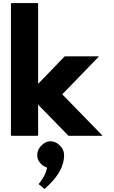

<svg xmlns="http://www.w3.org/2000/svg" viewBox="-20 -887 748 1264"><path d="M256 68 249 75C234 90 225 111 225 135C225 156 233 174 246 187L252 194C261 203 273 210 286 215L290 217L289 221C278 273 245 312 234 325L238 328L273 357C284 347 297 336 308 324L315 317C362 268 402 207 402 135C402 111 393 90 378 75L371 68C356 53 335 43 312 43C290 43 271 53 256 68ZM628 -516H406L231 -335V-863L227 -867H56L52 -863V3L56 7H227L231 3V-198L431 7H652L654 5L390 -266L630 -514Z"/></svg>

Font: Hussar Woodtype
Style: Bd
Weight: 900
Foundry: Cannot Into Space Fonts
Version: Version 1.07